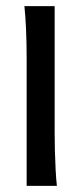

<svg xmlns="http://www.w3.org/2000/svg" viewBox="-20 -606 265 626"><path d="M66.9 0V-413.6Q66.9 -467.3 64.9 -510.7Q63 -554.2 59.6 -585.9H158.2V-173.8Q158.2 -150.4 158.9 -116.9Q159.7 -83.5 161.4 -51.8Q163.1 -20 165.5 0Z"/></svg>

Font: Harmattan SemiBold
Style: Regular
Weight: 600
Designer: George W. Nuss III and SIL International
Foundry: SIL International
Version: Version 4.000